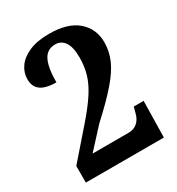

<svg xmlns="http://www.w3.org/2000/svg" viewBox="-173 -834 871 944"><g transform="rotate(-30 262.5 -362.0)"><path d="M38 0V-94L175 -251Q231 -315 262.5 -363.5Q294 -412 306.5 -455.5Q319 -499 319 -548Q319 -608 299.5 -636Q280 -664 247 -664Q200 -664 179.5 -623Q159 -582 159 -499Q129 -499 102 -506Q75 -513 59 -531.5Q43 -550 43 -584Q43 -620 65 -652Q87 -684 132.5 -704Q178 -724 247 -724Q352 -724 407 -676.5Q462 -629 462 -552Q462 -502 441.5 -454.5Q421 -407 372.5 -351Q324 -295 240 -218L138 -107H344Q372 -107 392.5 -124.5Q413 -142 421 -176L429 -206H485L481 0Z"/></g></svg>

Font: Noto Serif Khmer SemiCondensed
Style: Bold
Weight: 700
Width: 4
Designer: Danh Hong and the Monotype Design Team
Foundry: Monotype Imaging Inc.
Version: Version 2.004; ttfautohint (v1.8.4.7-5d5b)